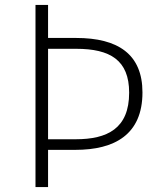

<svg xmlns="http://www.w3.org/2000/svg" viewBox="-20 -759 651 779"><path d="M289 -605H175V-739H124V0H175V-151H286C445 -151 558 -213 558 -384C558 -539 459 -605 289 -605ZM287 -194H175V-561H289C427 -561 504 -515 504 -383C504 -237 415 -194 287 -194Z"/></svg>

Font: Glow Sans SC Normal Light
Style: Regular
Weight: 300
Designer: Ryoko NISHIZUKA (kana, bopomofo & ideographs); Paul D. Hunt (Latin, Greek & Cyrillic); Sandoll Communications, Soo-young
Version: Version 0.93